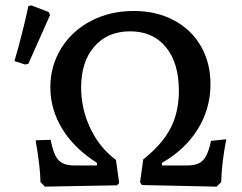

<svg xmlns="http://www.w3.org/2000/svg" viewBox="-20 -692 904 717"><path d="M131 -12Q131 -65 113 -168L169 -170Q177 -131 187 -111Q197 -91 214 -82.5Q231 -74 261 -74H342V-84Q258 -137 213 -210Q168 -283 168 -366Q168 -446 208.5 -511.5Q249 -577 320 -614Q391 -651 479 -651Q564 -651 629 -616.5Q694 -582 730 -520Q766 -458 766 -378Q766 -286 718.5 -209.5Q671 -133 585 -84V-74H676Q705 -74 722 -82Q739 -90 749.5 -109.5Q760 -129 768 -166L825 -172Q808 -85 806 -12L789 5L510 -1L503 -11L515 -97Q585 -152 616.5 -212.5Q648 -273 648 -353Q648 -457 599.5 -516Q551 -575 466 -575Q382 -575 332.5 -518.5Q283 -462 283 -365Q283 -284 318 -211.5Q353 -139 413 -95L425 -9L417 0L148 5ZM34 -464Q64 -567 86 -669L97 -672L162 -647L167 -636L86 -454L74 -451Z"/></svg>

Font: Alegreya SC Medium
Style: Regular
Weight: 500
Designer: Juan Pablo del Peral
Foundry: Huerta Tipografica
Version: Version 2.007; ttfautohint (v1.6)